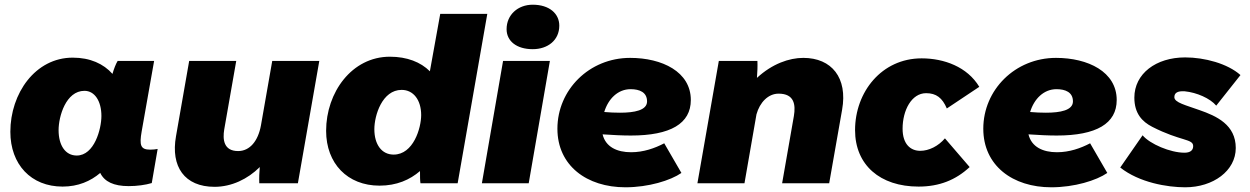

<svg xmlns="http://www.w3.org/2000/svg" viewBox="-20 -779 5312 816"><path d="M527 12C562 12 599 7 625 -1L650 -146C640 -144 630 -143 618 -143C577 -143 572 -162 582 -220L635 -520H480C472 -507 464 -486 458 -465C420 -508 363 -534 289 -534C130 -534 24 -382 24 -219C24 -80 112 14 246 14C312 14 365 -9 406 -44C424 -7 463 12 527 12ZM339 -393C382 -393 411 -350 411 -286C411 -231 381 -118 306 -118C258 -118 229 -161 229 -226C229 -284 260 -393 339 -393Z M892 15C964 15 1033 -18 1084 -69C1082 -48 1081 -21 1082 0H1246L1337 -520H1137L1089 -246C1077 -180 1042 -137 992 -137C930 -137 926 -187 933 -229L984 -520H784L728 -200C705 -71 764 15 892 15Z M1767 0H1925L2051 -720H1851L1807 -476C1768 -515 1710 -538 1637 -538C1475 -538 1366 -386 1366 -223C1366 -84 1457 10 1593 10C1666 10 1722 -15 1765 -52C1765 -32 1765 -11 1767 0ZM1687 -397C1737 -397 1770 -354 1770 -290C1770 -235 1737 -122 1653 -122C1602 -122 1571 -165 1571 -230C1571 -288 1604 -397 1687 -397Z M2028 0H2227L2317 -520H2118ZM2244 -570C2308 -570 2357 -608 2357 -670C2357 -721 2315 -759 2244 -759C2181 -759 2133 -716 2133 -655C2133 -604 2176 -570 2244 -570Z M2638 17C2736 17 2830 -12 2876 -44L2803 -170C2763 -149 2715 -132 2662 -132C2603 -132 2554 -154 2541 -208C2585 -205 2625 -203 2661 -203C2830 -203 2916 -254 2916 -354C2916 -474 2794 -533 2658 -533C2484 -533 2349 -397 2349 -232C2349 -75 2474 17 2638 17ZM2548 -303C2565 -359 2606 -400 2660 -400C2698 -400 2730 -387 2730 -348C2730 -310 2676 -300 2615 -300C2593 -300 2570 -301 2548 -303Z M2944 0H3144L3195 -293C3209 -344 3245 -381 3289 -381C3356 -381 3362 -334 3354 -286L3304 0H3504L3559 -313C3583 -448 3515 -533 3394 -533C3334 -533 3262 -508 3197 -448C3199 -473 3200 -498 3199 -520H3035Z M3884 14C3972 14 4042 -14 4101 -69L3996 -191C3968 -158 3928 -138 3891 -138C3850 -138 3816 -166 3816 -232C3816 -310 3854 -383 3916 -383C3959 -383 3985 -363 4004 -318L4142 -410C4091 -495 3992 -531 3897 -531C3727 -531 3614 -388 3614 -226C3614 -78 3720 14 3884 14Z M4448 17C4546 17 4640 -12 4686 -44L4613 -170C4573 -149 4525 -132 4472 -132C4413 -132 4364 -154 4351 -208C4395 -205 4435 -203 4471 -203C4640 -203 4726 -254 4726 -354C4726 -474 4604 -533 4468 -533C4294 -533 4159 -397 4159 -232C4159 -75 4284 17 4448 17ZM4358 -303C4375 -359 4416 -400 4470 -400C4508 -400 4540 -387 4540 -348C4540 -310 4486 -300 4425 -300C4403 -300 4380 -301 4358 -303Z M5017 17C5136 17 5232 -53 5232 -150C5232 -249 5150 -286 5078 -311C5020 -332 4971 -343 4971 -366C4971 -384 4984 -393 5015 -391C5066 -386 5123 -361 5149 -330L5252 -460C5197 -509 5099 -535 5017 -535C4893 -535 4801 -466 4801 -364C4801 -297 4834 -262 4877 -240C4998 -178 5051 -190 5051 -158C5051 -139 5037 -130 5014 -130C4954 -130 4867 -167 4836 -204L4741 -67C4822 -3 4941 17 5017 17Z"/></svg>

Font: Fixel Display Black
Style: Italic
Weight: 900
Italic angle: -10°
Designer: AlfaBravo + MacPaw
Foundry: Kyrylo Tkachov, Marchela Mozhyna, Serhii Makarenko, Maria Weinstein, Zakhar Kryvoshyya
Version: Version 1.210;Glyphs 3.2 (3217)